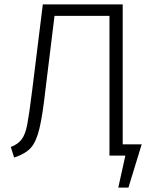

<svg xmlns="http://www.w3.org/2000/svg" viewBox="-20 -705 691 870"><path d="M562 145H516L548 0H476V-633H227L186 -299Q173 -182 158.5 -122Q144 -62 119.5 -35Q95 -8 44 9L29 -39Q61 -51 78 -73.5Q95 -96 103.5 -140.5Q112 -185 126 -297L174 -685H536V-51H622Z"/></svg>

Font: Trujillo Light
Style: Regular
Weight: 300
Designer: Fira Sans original fonts by bBox Type GmbH, Carrois Corporate GbR, & Edenspiekermann AG / Changes by Cristiano Sobral
Foundry: Fira Sans original fonts by bBox Type GmbH, Carrois Corporate GbR, & Edenspiekermann AG / Changes by Cristiano Sobral
Version: Version 4.301;July 28, 2020;FontCreator 13.0.0.2655 64-bit